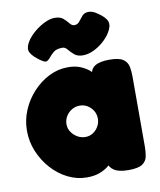

<svg xmlns="http://www.w3.org/2000/svg" viewBox="-83 -794 723 867"><g transform="rotate(-10 278.5 -360.5)"><path d="M436 7Q391 7 369.5 -8Q348 -23 349 -42H363Q358 -35 343.5 -23.5Q329 -12 305 -2.5Q281 7 246 7Q201 7 159.5 -13.5Q118 -34 85.5 -70Q53 -106 34 -151.5Q15 -197 15 -247Q15 -296 34 -341Q53 -386 86 -421.5Q119 -457 160 -477.5Q201 -498 246 -498Q280 -498 303.5 -488Q327 -478 341.5 -466Q356 -454 361 -446H350Q349 -471 370.5 -485Q392 -499 437 -499Q482 -499 500.5 -485.5Q519 -472 523 -451Q527 -430 527 -408V-83Q527 -61 523 -40Q519 -19 500.5 -6Q482 7 436 7ZM271 -174Q290 -174 305.5 -184Q321 -194 330.5 -210.5Q340 -227 340 -246Q340 -266 330.5 -282Q321 -298 305 -308Q289 -318 269 -318Q249 -318 232.5 -308Q216 -298 206 -281.5Q196 -265 196 -245Q196 -226 206.5 -210Q217 -194 234 -184Q251 -174 271 -174ZM226 -728Q252 -728 265.5 -716Q279 -704 288.5 -692Q298 -680 309 -680Q324 -680 333 -692Q342 -704 352.5 -716Q363 -728 382 -728Q392 -728 402 -724Q412 -720 423 -712Q456 -690 463 -669.5Q470 -649 452 -620Q440 -600 418.5 -581Q397 -562 372 -550.5Q347 -539 324 -539Q299 -539 284.5 -551.5Q270 -564 260 -576.5Q250 -589 238 -589Q211 -589 198 -578.5Q185 -568 177 -558Q167 -545 157.5 -541Q148 -537 120 -559Q89 -583 84.5 -602Q80 -621 99 -649Q113 -669 135 -687Q157 -705 181.5 -716.5Q206 -728 226 -728Z"/></g></svg>

Font: Fredoka Light
Style: Regular
Weight: 300
Designer: Ben Nathan
Foundry: Milena B. Brandão, Ben Nathan
Version: Version 2.001